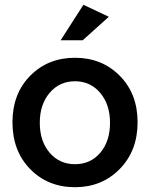

<svg xmlns="http://www.w3.org/2000/svg" viewBox="-20 -777 629 801"><path d="M328 -757 434 -707 325 -609H233ZM293 -536Q405 -536 479.5 -461Q554 -386 554 -267Q554 -148 479.5 -72Q405 4 293 4Q180 4 106 -71.5Q32 -147 32 -267Q32 -386 106 -461Q180 -536 293 -536ZM293 -438Q228 -438 187 -389.5Q146 -341 146 -265Q146 -188 187 -140Q228 -92 293 -92Q358 -92 398.5 -140Q439 -188 439 -265Q439 -341 398 -389.5Q357 -438 293 -438Z"/></svg>

Font: Steamflix Grotesk
Style: Regular
Weight: 400
Designer: Julieta Ulanovsky
Foundry: Julieta Ulanovsky
Version: Version 4.000;PS 004.000;hotconv 1.0.88;makeotf.lib2.5.64775